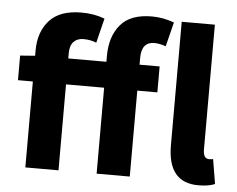

<svg xmlns="http://www.w3.org/2000/svg" viewBox="-51 -774 1046 848"><g transform="rotate(5 471.5 -350.5)"><path d="M406 0V-381H237V0H90V-381H24V-490L90 -495V-518Q90 -601 136 -652Q182 -703 278 -703Q335 -703 381 -685L354 -576Q329 -587 296 -587Q269 -587 253 -570Q237 -553 237 -519V-496H406V-522Q406 -608 450 -660.5Q494 -713 589 -713Q638 -713 688 -695L661 -587Q633 -597 610 -597Q553 -597 553 -526V-496H642V-381H553V0ZM857 12Q722 12 722 -154V-701H869V-148Q869 -107 895 -107Q905 -107 913 -109L931 0Q904 12 857 12Z"/></g></svg>

Font: Toshiba Sans
Style: Bold
Weight: 700
Designer: Paul D. Hunt
Foundry: Toshiba Corporation
Version: Version 2.020;PS 2.0;hotconv 1.0.86;makeotf.lib2.5.63406